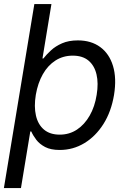

<svg xmlns="http://www.w3.org/2000/svg" viewBox="-26 -748 643 972"><path d="M276.4 11.2Q231 11.2 202.6 -3.7Q174.3 -18.6 158 -40Q141.6 -61.5 132.3 -82.5H127.4L80.1 204.1H-6.3L147.9 -727.5H234.4L189 -452.1H193.8Q209 -471.7 231.9 -492.9Q254.9 -514.2 288.3 -528.8Q321.8 -543.5 368.2 -543.5Q435.5 -543.5 481.4 -509.8Q527.3 -476.1 546.1 -414.1Q564.9 -352.1 551.3 -267.6Q537.1 -182.6 497.6 -120.1Q458 -57.6 400.9 -23.2Q343.8 11.2 276.4 11.2ZM276.4 -66.4Q325.2 -66.4 363.8 -92Q402.3 -117.7 428.2 -163.1Q454.1 -208.5 463.4 -268.1Q473.1 -326.7 462.6 -371.3Q452.1 -416 422.1 -441.2Q392.1 -466.3 342.3 -466.3Q293.5 -466.3 254.9 -441.7Q216.3 -417 190.9 -372.3Q165.5 -327.6 155.3 -268.1Q145.5 -208.5 156 -162.8Q166.5 -117.2 196.8 -91.8Q227.1 -66.4 276.4 -66.4Z"/></svg>

Font: Inter 20pt
Style: Italic
Weight: 400
Italic angle: -9.3988°
Version: Version 4.001;git-66647c0bb